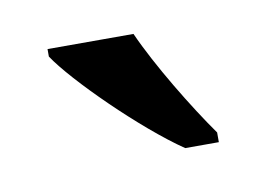

<svg xmlns="http://www.w3.org/2000/svg" viewBox="-35 -812 351 253"><g transform="rotate(-10 140.5 -686.0)"><path d="M196 -606H241V-619C214 -657 175 -721 155 -766H40V-756C63 -721 143 -642 196 -606Z"/></g></svg>

Font: Noto Serif Ethiopic SemiCondensed Medium
Style: Regular
Weight: 500
Width: 4
Designer: Monotype Design Team
Foundry: Monotype Imaging Inc.
Version: Version 2.102